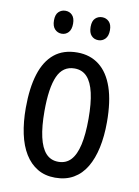

<svg xmlns="http://www.w3.org/2000/svg" viewBox="-83 -774 611 841"><g transform="rotate(10 222.5 -354.0)"><path d="M403 -269Q403 -206 392 -155Q381 -104 359 -67Q337 -30 302.5 -10Q268 10 221 10Q176 10 142.5 -10Q109 -30 86.5 -66.5Q64 -103 53 -154.5Q42 -206 42 -269Q42 -358 61.5 -420Q81 -482 121 -514.5Q161 -547 223 -547Q280 -547 320.5 -515.5Q361 -484 382 -422.5Q403 -361 403 -269ZM125 -269Q125 -201 135.5 -154.5Q146 -108 167.5 -84.5Q189 -61 223 -61Q257 -61 278.5 -84Q300 -107 310.5 -153.5Q321 -200 321 -269Q321 -338 310.5 -384Q300 -430 278.5 -453Q257 -476 223 -476Q171 -476 148 -424.5Q125 -373 125 -269ZM97 -668Q97 -694 109.5 -706Q122 -718 140 -718Q158 -718 170 -705.5Q182 -693 182 -668Q182 -642 170 -629Q158 -616 140 -616Q122 -616 109.5 -629Q97 -642 97 -668ZM260 -668Q260 -694 272.5 -706Q285 -718 303 -718Q321 -718 333.5 -705.5Q346 -693 346 -668Q346 -642 333.5 -629Q321 -616 303 -616Q284 -616 272 -629Q260 -642 260 -668Z"/></g></svg>

Font: Noto Sans ExtraCondensed
Style: Regular
Weight: 400
Width: 2
Designer: Monotype Design Team
Foundry: Monotype Imaging Inc.
Version: Version 2.013